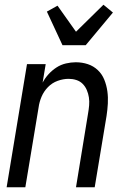

<svg xmlns="http://www.w3.org/2000/svg" viewBox="-20 -791 540 811"><path d="M8 0 94 -520H173L160 -442Q170 -461 185 -477.5Q200 -494 218.5 -506Q237 -518 258.5 -523Q280 -528 300 -528Q327 -528 351 -520Q375 -512 393 -495Q411 -478 420.5 -454.5Q430 -431 433.5 -405.5Q437 -380 435.5 -353.5Q434 -327 430 -301L380 0H301L352 -312Q355 -329 356.5 -346Q358 -363 355.5 -379.5Q353 -396 346.5 -411Q340 -426 329 -437Q318 -448 302.5 -453Q287 -458 270 -458Q247 -458 223.5 -449.5Q200 -441 182.5 -423Q165 -405 155.5 -382.5Q146 -360 143 -337L87 0ZM244 -600 178 -742 223 -767 301 -657 417 -771 457 -738 342 -600Z"/></svg>

Font: Iosevka Custom
Style: Italic
Weight: 400
Italic angle: -9°
Monospace: yes
Designer: Belleve Invis
Foundry: Belleve Invis
Version: Version 30.3.3; ttfautohint (v1.8.3)